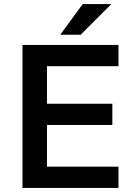

<svg xmlns="http://www.w3.org/2000/svg" viewBox="-20 -920 655 940"><path d="M90 0V-700H560V-596H210V-412H530V-308H210V-104H560V0ZM275 -750 385 -900H525L375 -750Z"/></svg>

Font: Golos Text Medium
Style: Regular
Weight: 500
Designer: A.Korolkova, Vitaly Kuzmin
Foundry: ParaType Ltd
Version: Version 2.004